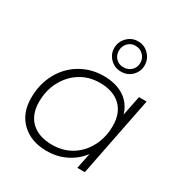

<svg xmlns="http://www.w3.org/2000/svg" viewBox="-169 -863 959 1001"><g transform="rotate(30 310.5 -363.0)"><path d="M572 -480 477 0H432L451 -94Q416 -48 364 -22Q312 4 248 4Q155 4 98 -50Q41 -104 41 -196Q41 -278 76 -343.5Q111 -409 173.5 -446.5Q236 -484 313 -484Q387 -484 436 -452Q485 -420 502 -361L526 -480ZM483 -282Q483 -358 438.5 -400.5Q394 -443 313 -443Q248 -443 197 -411Q146 -379 116.5 -323.5Q87 -268 87 -199Q87 -122 132 -80Q177 -38 258 -38Q322 -38 373 -69Q424 -100 453.5 -156Q483 -212 483 -282ZM286 -638Q286 -675 312.5 -702.5Q339 -730 377.5 -730Q416 -730 442.5 -702.5Q469 -675 469 -638Q469 -601 443 -574.5Q417 -548 377 -548Q339 -548 312.5 -574.5Q286 -601 286 -638ZM443 -638Q443 -665 424 -684Q405 -703 377.5 -703Q350 -703 332 -684Q314 -665 314 -637.5Q314 -610 332 -592Q350 -574 377 -574Q406 -574 424.5 -592.5Q443 -611 443 -638Z"/></g></svg>

Font: Montserrat Ace
Style: Light Italic
Weight: 300
Italic angle: -11.3°
Designer: Julieta Ulanovsky
Foundry: Julieta Ulanovsky
Version: Version 1